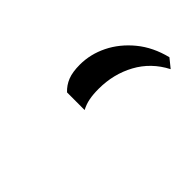

<svg xmlns="http://www.w3.org/2000/svg" viewBox="-23 -984 546 546"><g transform="rotate(-45 250.0 -711.0)"><path d="M454.1 -614.8Q427.4 -666.7 378.2 -693.5Q329.1 -720.2 269.5 -720.2Q247.3 -720.2 230.5 -716.9Q213.7 -713.6 198.9 -705.6L199 -776.5Q213.1 -791.6 232 -799.1Q250.9 -806.6 280.6 -806.6Q322.8 -806.6 362.4 -787.1Q401.9 -767.6 432.3 -730.6Q462.6 -693.6 475.6 -641.3Z"/></g></svg>

Font: Savate ExtraLight
Style: Italic
Weight: 200
Italic angle: -11°
Designer: Max Esnée
Foundry: Plomb Type
Version: Version 2.000